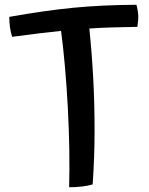

<svg xmlns="http://www.w3.org/2000/svg" viewBox="-20 -812 628 808"><path d="M370 -36Q350 -30 324.5 -27Q299 -24 271 -24Q275 -177 265.5 -357Q256 -537 237 -682Q190 -677 139.5 -671Q89 -665 31 -657Q25 -676 22 -697.5Q19 -719 19 -741Q172 -768 290 -779.5Q408 -791 554 -792Q557 -782 559 -770.5Q561 -759 562 -744Q562 -736 561.5 -727Q561 -718 558 -699Q497 -698 448.5 -696.5Q400 -695 356 -692Q367 -583 372.5 -479Q378 -375 378 -259Q378 -207 376 -151Q374 -95 370 -36Z"/></svg>

Font: Atma Medium
Style: Regular
Weight: 500
Designer: Gregori Vincens, Jeremie Hornus, Riccardo Olocco, Yoann Minet.
Foundry: black foundry
Version: Version 1.101;PS 1.100;hotconv 1.0.86;makeotf.lib2.5.63406